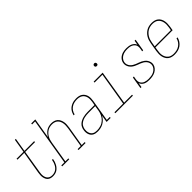

<svg xmlns="http://www.w3.org/2000/svg" viewBox="148 -1715 2703 2703"><g transform="rotate(-45 1500.0 -363.5)"><path d="M274 8Q252 8 232 2.5Q212 -3 196.5 -16Q181 -29 172.5 -47.5Q164 -66 160 -87Q156 -108 157.5 -129.5Q159 -151 162 -173L219 -512H84V-530H222L256 -735H275L241 -530H434V-512H238L182 -170Q179 -151 177.5 -132Q176 -113 179 -94.5Q182 -76 189.5 -60Q197 -44 210 -32Q223 -20 240.5 -15Q258 -10 277 -10Q295 -10 313.5 -14.5Q332 -19 348.5 -29.5Q365 -40 378 -55Q391 -70 400 -87Q409 -104 415 -122Q421 -140 424 -158Q424 -160 424.5 -162Q425 -164 425 -166H444Q444 -164 444 -162Q444 -160 443 -157Q440 -136 433 -116Q426 -96 415.5 -77Q405 -58 390 -41Q375 -24 356 -12.5Q337 -1 316 3.5Q295 8 274 8Z M463 0V-18H524L640 -717H581V-735H662L612 -432Q624 -455 642 -476Q660 -497 682.5 -511.5Q705 -526 730.5 -532Q756 -538 781 -538Q807 -538 832 -531Q857 -524 876 -508Q895 -492 906 -469Q917 -446 921.5 -421Q926 -396 924.5 -369.5Q923 -343 919 -317L869 -18H928V0H788V-18H850L900 -320Q903 -343 904.5 -367Q906 -391 902.5 -413.5Q899 -436 889.5 -456.5Q880 -477 863.5 -492Q847 -507 825 -513.5Q803 -520 779 -520Q757 -520 734 -515Q711 -510 690.5 -497.5Q670 -485 653.5 -467Q637 -449 625.5 -428.5Q614 -408 607.5 -386Q601 -364 597 -341L544 -18H603V0Z M1167 8Q1146 8 1126 4.5Q1106 1 1089 -8.5Q1072 -18 1060 -33.5Q1048 -49 1042 -68Q1036 -87 1035 -107.5Q1034 -128 1038 -149Q1041 -172 1051.5 -194.5Q1062 -217 1080 -233.5Q1098 -250 1120.5 -261Q1143 -272 1166.5 -278Q1190 -284 1213 -286.5Q1236 -289 1259 -289H1394L1404 -344Q1407 -366 1407.5 -388.5Q1408 -411 1403 -431.5Q1398 -452 1387 -469.5Q1376 -487 1359 -498.5Q1342 -510 1320.5 -515Q1299 -520 1277 -520Q1249 -520 1220.5 -513.5Q1192 -507 1167 -490Q1142 -473 1125.5 -447.5Q1109 -422 1104 -394H1084Q1089 -415 1098 -435Q1107 -455 1121 -472.5Q1135 -490 1154 -503Q1173 -516 1193.5 -524Q1214 -532 1235 -535Q1256 -538 1277 -538Q1302 -538 1326 -533Q1350 -528 1369.5 -515Q1389 -502 1402.5 -482.5Q1416 -463 1422 -440Q1428 -417 1427.5 -391.5Q1427 -366 1423 -341L1369 -18H1428V0H1347L1364 -108Q1351 -81 1329 -58Q1307 -35 1280.5 -20Q1254 -5 1225 1.5Q1196 8 1167 8ZM1168 -10Q1205 -10 1242.5 -21.5Q1280 -33 1309.5 -59.5Q1339 -86 1356 -121.5Q1373 -157 1379 -194L1391 -271H1259Q1238 -271 1217 -269Q1196 -267 1175 -262Q1154 -257 1134 -247.5Q1114 -238 1097 -223.5Q1080 -209 1070.5 -188.5Q1061 -168 1057 -148Q1054 -130 1055 -112Q1056 -94 1061 -77.5Q1066 -61 1076 -47Q1086 -33 1100.5 -24.5Q1115 -16 1132.5 -13Q1150 -10 1168 -10Z M1521 0V-18H1694L1776 -512H1619V-530H1798L1714 -18H1871V0ZM1806 -654Q1800 -654 1794 -656Q1788 -658 1784.5 -663Q1781 -668 1780 -674Q1779 -680 1780 -686Q1781 -691 1783.5 -695Q1786 -699 1789.5 -701.5Q1793 -704 1797.5 -705.5Q1802 -707 1806 -707Q1813 -707 1818.5 -704.5Q1824 -702 1827.5 -697Q1831 -692 1832 -686Q1833 -680 1832 -674Q1832 -669 1829.5 -665Q1827 -661 1823 -658.5Q1819 -656 1815 -655Q1811 -654 1806 -654Z M2195 8Q2173 8 2150.5 5Q2128 2 2108.5 -7Q2089 -16 2074 -31.5Q2059 -47 2052 -67L2041 0H2021L2051 -181H2071L2063 -136Q2060 -117 2061.5 -98.5Q2063 -80 2071.5 -64.5Q2080 -49 2093.5 -38Q2107 -27 2124 -21Q2141 -15 2159 -12.5Q2177 -10 2196 -10Q2222 -10 2248.5 -14Q2275 -18 2299.5 -30.5Q2324 -43 2342.5 -65Q2361 -87 2365 -113Q2369 -136 2362 -158Q2355 -180 2340.5 -196.5Q2326 -213 2307 -224.5Q2288 -236 2267 -244.5Q2246 -253 2225 -260.5Q2204 -268 2184 -278Q2164 -288 2147 -302Q2130 -316 2118 -334.5Q2106 -353 2100.5 -375Q2095 -397 2099 -421Q2102 -440 2111 -457.5Q2120 -475 2134 -489Q2148 -503 2165.5 -513Q2183 -523 2201.5 -528.5Q2220 -534 2238.5 -536Q2257 -538 2276 -538Q2298 -538 2321 -534.5Q2344 -531 2364 -522Q2384 -513 2400 -498Q2416 -483 2423 -462L2434 -530H2454L2424 -349H2404L2412 -394Q2415 -413 2413.5 -431.5Q2412 -450 2403.5 -465Q2395 -480 2381.5 -491Q2368 -502 2351.5 -508.5Q2335 -515 2316.5 -517.5Q2298 -520 2280 -520Q2280 -520 2280 -520Q2280 -520 2279 -520Q2254 -520 2228.5 -515.5Q2203 -511 2179.5 -498.5Q2156 -486 2139 -464.5Q2122 -443 2118 -418Q2114 -394 2121 -372.5Q2128 -351 2142.5 -334Q2157 -317 2176 -305.5Q2195 -294 2215.5 -285.5Q2236 -277 2257.5 -270Q2279 -263 2298.5 -252.5Q2318 -242 2335.5 -228.5Q2353 -215 2365 -196.5Q2377 -178 2383 -155.5Q2389 -133 2385 -110Q2380 -80 2359.5 -55Q2339 -30 2311.5 -16Q2284 -2 2254.5 3Q2225 8 2196 8Z M2697 8Q2670 8 2644 1.5Q2618 -5 2598 -20.5Q2578 -36 2565.5 -58.5Q2553 -81 2547.5 -106Q2542 -131 2543 -158.5Q2544 -186 2548 -213L2570 -343Q2574 -368 2582 -393Q2590 -418 2603.5 -441Q2617 -464 2636.5 -483Q2656 -502 2679.5 -515Q2703 -528 2729 -533Q2755 -538 2780 -538Q2807 -538 2832.5 -531.5Q2858 -525 2878 -509.5Q2898 -494 2910.5 -471.5Q2923 -449 2928 -423.5Q2933 -398 2932 -371Q2931 -344 2927 -317L2917 -256H2575L2568 -210Q2564 -186 2562.5 -161.5Q2561 -137 2565.5 -114.5Q2570 -92 2581 -71.5Q2592 -51 2609.5 -36.5Q2627 -22 2650 -16Q2673 -10 2697 -10Q2726 -10 2754.5 -16.5Q2783 -23 2808.5 -40Q2834 -57 2851.5 -82.5Q2869 -108 2875 -136H2895Q2888 -104 2869 -75Q2850 -46 2822 -26.5Q2794 -7 2761.5 0.5Q2729 8 2697 8ZM2900 -274 2908 -320Q2912 -344 2913 -368.5Q2914 -393 2909.5 -415.5Q2905 -438 2894.5 -458.5Q2884 -479 2866.5 -493.5Q2849 -508 2826 -514Q2803 -520 2779 -520Q2756 -520 2732.5 -515Q2709 -510 2688 -498.5Q2667 -487 2649.5 -469Q2632 -451 2619.5 -430Q2607 -409 2600 -386Q2593 -363 2589 -340L2578 -274Z"/></g></svg>

Font: Iosevka Slab Thin Oblique
Style: Regular
Weight: 100
Italic angle: -9°
Monospace: yes
Designer: Belleve Invis
Foundry: Belleve Invis
Version: Version 11.1.0; ttfautohint (v1.8.3)